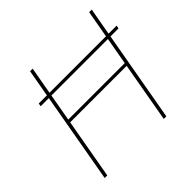

<svg xmlns="http://www.w3.org/2000/svg" viewBox="-173 -874 1048 1048"><g transform="rotate(-45 351.0 -350.0)"><path d="M98 -524 101 -542H702L699 -524ZM524 0 648 -700H668L544 0ZM68 0 192 -700H212L88 0ZM136 -348 139 -366H605L602 -348Z"/></g></svg>

Font: DM Sans Thin
Style: Italic
Weight: 250
Italic angle: -10°
Designer: Colophon Foundry, Jonny Pinhorn
Foundry: Colophon Foundry
Version: Version 4.004;gftools[0.9.30]